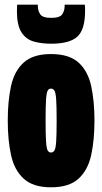

<svg xmlns="http://www.w3.org/2000/svg" viewBox="-20 -787 435 817"><path d="M13 -274Q13 -357 27 -421Q41 -485 81 -521Q121 -557 197 -557Q274 -557 314 -521Q354 -485 368 -421Q382 -357 382 -274Q382 -191 368 -127Q354 -63 314 -26.5Q274 10 197 10Q121 10 81 -26.5Q41 -63 27 -127Q13 -191 13 -274ZM174 -274Q174 -213 176 -184Q178 -155 183 -146.5Q188 -138 197 -138Q206 -138 211.5 -146.5Q217 -155 219 -184Q221 -213 221 -274Q221 -336 219 -364.5Q217 -393 211.5 -401.5Q206 -410 197 -410Q188 -410 183 -401.5Q178 -393 176 -364.5Q174 -336 174 -274ZM198 -601Q156 -601 123 -610.5Q90 -620 71 -650Q52 -680 52 -740Q52 -747 52.5 -753.5Q53 -760 53 -767H141V-761Q141 -742 151 -726.5Q161 -711 198 -711Q235 -711 245 -726.5Q255 -742 255 -761V-767H341Q342 -760 342 -753.5Q342 -747 342 -740Q342 -661 309 -631Q276 -601 198 -601Z"/></svg>

Font: Georama ExtraCondensed ExtraBold
Style: Regular
Weight: 800
Width: 2
Designer: Jean-Baptiste Levee
Foundry: Production Type
Version: Version 1.000